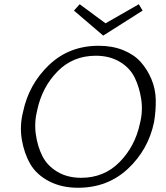

<svg xmlns="http://www.w3.org/2000/svg" viewBox="-20 -880 783 906"><path d="M653 -830 467 -712 329 -830 356 -860 478 -770 635 -860ZM446 -664Q510 -664 561 -643.5Q612 -623 643.5 -588Q675 -553 694.5 -506.5Q714 -460 715 -409Q716 -358 707 -304Q680 -174 584 -84Q488 6 348 6Q270 6 211 -25Q152 -56 123 -106Q94 -156 83 -221Q72 -286 89 -353Q116 -482 211 -573Q306 -664 446 -664ZM640 -296Q655 -354 646.5 -411Q638 -468 615.5 -514Q593 -560 545 -588.5Q497 -617 432 -617Q324 -617 251.5 -543Q179 -469 156 -362Q141 -304 149 -246.5Q157 -189 180 -143.5Q203 -98 250.5 -69.5Q298 -41 363 -41Q471 -41 544 -115Q617 -189 640 -296Z"/></svg>

Font: EauTest Semilight
Style: Italic
Weight: 300
Italic angle: -12°
Designer: Christian Thalmann (Catharsis Fonts)
Version: Version 0.001;PS 000.001;hotconv 1.0.88;makeotf.lib2.5.64775